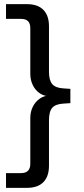

<svg xmlns="http://www.w3.org/2000/svg" viewBox="-20 -725 403 925"><path d="M9 180V109H81Q104 109 115 97.5Q126 86 126 64V-156Q126 -187 138.5 -211.5Q151 -236 172.5 -250.5Q194 -265 221 -265V-261Q194 -261 172.5 -275Q151 -289 138.5 -314Q126 -339 126 -369V-589Q126 -612 115 -623Q104 -634 81 -634H9V-705H110Q162 -705 189 -677.5Q216 -650 216 -598V-379Q216 -338 232 -319.5Q248 -301 287 -299L319 -297V-228L287 -226Q248 -224 232 -206Q216 -188 216 -146V73Q216 125 189 152.5Q162 180 110 180Z"/></svg>

Font: Mulish Medium
Style: Regular
Weight: 500
Designer: Vernon Adams
Foundry: Vernon Adams
Version: Version 3.603; ttfautohint (v1.8.3)